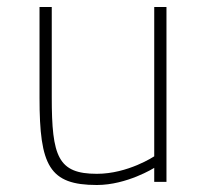

<svg xmlns="http://www.w3.org/2000/svg" viewBox="-20 -520 597 549"><path d="M421 -500V-73C421 -73 346 -23 257 -23C146 -23 128 -72 128 -242V-500H93V-240C93 -46 121 9 257 9C343 9 421 -40 421 -40V0H456V-500Z"/></svg>

Font: TitilliumText22L
Style: 1 wt
Weight: 100
Designer: Campivisivi
Foundry: Campivisivi
Version: 1.000